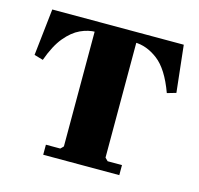

<svg xmlns="http://www.w3.org/2000/svg" viewBox="-78 -563 670 646"><g transform="rotate(15 257.0 -240.0)"><path d="M190 -445Q163 -445 136 -432.5Q109 -420 84.5 -390.5Q60 -361 41 -308L10 -317L28 -480H486L504 -317L473 -308Q445 -385 405.5 -415Q366 -445 324 -445ZM330 -454V-45L340 -35H390V0H125V-35H175L185 -45V-454Z"/></g></svg>

Font: Brygada 1918
Style: Regular
Weight: 400
Designer: Mateusz Machalski | Borys Kosmynka | Przemek Hoffer
Foundry: NIEPODLEGLA 2018
Version: Version 3.006